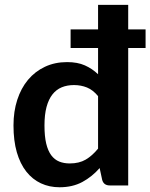

<svg xmlns="http://www.w3.org/2000/svg" viewBox="-20 -763 619 790"><path d="M270.5 -642H383.5V-743H507.5V-642H579V-565.5H507.5V0H431.5Q407 0 400.5 -22.5L390 -71.5Q359 -36 318.8 -14.2Q278.5 7.5 225 7.5Q183 7.5 148.2 -8.8Q113.5 -25 88.2 -57Q63 -89 49.2 -136.5Q35.5 -184 35.5 -247Q35.5 -304.5 51 -352.2Q66.5 -400 95.2 -434.5Q124 -469 164.8 -488.2Q205.5 -507.5 256 -507.5Q299 -507.5 329.2 -494Q359.5 -480.5 383.5 -457.5V-565.5H270.5ZM267 -90.5Q305.5 -90.5 332.5 -106.2Q359.5 -122 383.5 -151.5V-367.5Q362.5 -393 337.8 -403Q313 -413 284.5 -413Q256.5 -413 234 -403.8Q211.5 -394.5 195.8 -374.5Q180 -354.5 171.5 -323Q163 -291.5 163 -247Q163 -202 170.2 -172Q177.5 -142 191 -124Q204.5 -106 223.8 -98.2Q243 -90.5 267 -90.5Z"/></svg>

Font: Lato
Style: Bold
Weight: 700
Designer: Lukasz Dziedzic
Foundry: tyPoland Lukasz Dziedzic
Version: Version 2.007; 2014-02-27